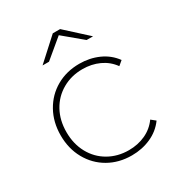

<svg xmlns="http://www.w3.org/2000/svg" viewBox="-171 -836 892 955"><g transform="rotate(-30 274.5 -358.5)"><path d="M52 -260Q52 -336 85.5 -396Q119 -456 177.5 -489.5Q236 -523 310 -523Q369 -523 419.5 -500.5Q470 -478 502 -434L477 -413Q449 -452 405.5 -472Q362 -492 310 -492Q246 -492 194.5 -462.5Q143 -433 114 -380.5Q85 -328 85 -260Q85 -192 114 -139Q143 -86 194.5 -56.5Q246 -27 310 -27Q362 -27 405.5 -47Q449 -67 477 -106L502 -86Q470 -42 419.5 -19.5Q369 3 310 3Q236 3 177.5 -30.5Q119 -64 85.5 -124Q52 -184 52 -260ZM401 -607 293 -697 185 -607H148L272 -720H314L438 -607Z"/></g></svg>

Font: Montserrat Alternates ExLight
Style: Regular
Weight: 275
Designer: Julieta Ulanovsky
Foundry: Julieta Ulanovsky
Version: Version 7.200